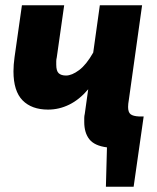

<svg xmlns="http://www.w3.org/2000/svg" viewBox="-20 -551 596 727"><path d="M468 -174Q465 -157 465 -146Q465 -126 474.5 -118.5Q484 -111 507 -110H524L486 156H381L385 7Q338 1 318.5 -23.5Q299 -48 299 -89V-104Q299 -112 301 -120L314 -213Q281 -174 242.5 -155Q204 -136 162 -136Q100 -136 65.5 -171Q31 -206 31 -281Q31 -293 32 -306.5Q33 -320 35 -334L63 -531H223L195 -334Q193 -326 193 -319V-306Q193 -282 202.5 -273.5Q212 -265 230 -265Q252 -265 279.5 -285.5Q307 -306 333 -352L358 -531H518Z"/></svg>

Font: Szlgxwxxxixliatcpuztgldltzi
Style: Regular
Weight: 700
Italic angle: -8°
Designer: Carrois Corporate & Edenspiekermann
Foundry: Carrois Corporate GbR & Edenspiekermann AG
Version: Version 2.001